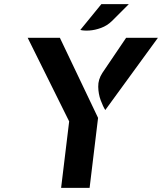

<svg xmlns="http://www.w3.org/2000/svg" viewBox="-20 -910 785 930"><path d="M276 0 315 -322 114 -727H270L455 -339L414 0ZM490 -377Q479 -394 467.8 -424.2Q456.5 -454.5 455.8 -489.8Q455 -525 476 -557L591 -727H745ZM369 -765 471 -890H604L522 -808Q499 -785.5 469.5 -774.8Q440 -764 412.8 -762.2Q385.5 -760.5 369 -765Z"/></svg>

Font: Expletus Sans
Style: Bold Italic
Weight: 700
Italic angle: -7°
Version: Version 7.500